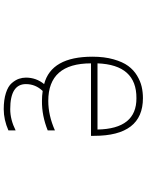

<svg xmlns="http://www.w3.org/2000/svg" viewBox="103 -678 794 1040"><g transform="rotate(90 500.0 -158.0)"><path d="M323.2 -289.1H681.6Q677.7 -501 511.7 -500Q331.1 -501 323.2 -289.1ZM571.3 218.8Q520.5 218.8 483.9 207Q447.3 195.3 430.2 175.3Q413.1 155.3 406.7 136.2Q400.4 117.2 400.4 98.6Q400.4 43 435.5 0Q287.1 -39.1 287.1 -261.7Q287.1 -326.2 301.3 -376Q315.4 -425.8 337.4 -455.6Q359.4 -485.4 389.6 -503.4Q419.9 -521.5 449.2 -528.3Q478.5 -535.2 511.7 -535.2Q715.8 -535.2 715.8 -270.5V-253.9H323.2Q323.2 -22.5 526.4 -22.5Q605.5 -22.5 686.5 -58.6V-19.5Q606.4 12.7 526.4 11.7Q499 11.7 472.7 7.8Q435.5 46.9 435.5 98.6Q435.5 183.6 571.3 183.6Q627.9 183.6 686.5 154.3V193.4Q628.9 218.8 571.3 218.8Z"/></g></svg>

Font: GenEi Gothic M ExtraLight
Style: Regular
Weight: 200
Designer: o_tamon (Modified); [Source Han Sans]
Ryoko NISHIZUKA  (kana & ideographs); Paul D. Hunt (Latin, Greek & Cyrillic); Wenl
Version: Version 1.1a;Original Version 1.004